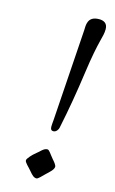

<svg xmlns="http://www.w3.org/2000/svg" viewBox="-111 -732 470 788"><g transform="rotate(15 124.5 -338.0)"><path d="M68 -50C68 -40 85 -27 98 -11C109 2 117 11 129 11C135 11 149 -4 161 -16C176 -30 191 -43 191 -55C191 -62 182 -73 173 -83C157 -102 150 -116 142 -116C126 -116 116 -100 94 -83C90 -80 68 -58 68 -50ZM133 -211C133 -200 136 -194 146 -194C158 -194 166 -208 167 -214C185 -300 198 -378 209 -457C230 -609 245 -618 245 -654C245 -680 227 -687 209 -687C158 -687 162 -647 161 -627L135 -239C134 -228 133 -218 133 -211Z"/></g></svg>

Font: OFL Sorts Mill Goudy
Style: Italic
Weight: 500
Italic angle: -6°
Version: Version 003.000